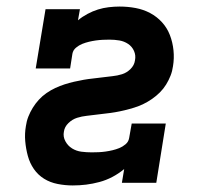

<svg xmlns="http://www.w3.org/2000/svg" viewBox="-20 -558 640 586"><path d="M202 8Q179 8 156 3.5Q133 -1 114.5 -12.5Q96 -24 83.5 -42Q71 -60 65 -82Q59 -104 57 -127Q55 -150 59 -173Q61 -188 66.5 -202Q72 -216 80 -229Q88 -242 98.5 -253.5Q109 -265 122 -274Q135 -283 149 -289.5Q163 -296 177 -300.5Q191 -305 206 -308.5Q221 -312 235.5 -314.5Q250 -317 264.5 -318.5Q279 -320 293.5 -322Q308 -324 323 -325.5Q338 -327 352.5 -331.5Q367 -336 378.5 -347.5Q390 -359 392 -374Q395 -389 389 -402.5Q383 -416 371 -424Q359 -432 344.5 -434.5Q330 -437 314 -437Q304 -437 293.5 -436.5Q283 -436 272.5 -434.5Q262 -433 251.5 -430.5Q241 -428 231 -424Q221 -420 212 -412.5Q203 -405 201 -394L194 -349H89L119 -530H224L218 -496Q231 -507 247 -515.5Q263 -524 279 -529Q295 -534 312 -536Q329 -538 345 -538Q370 -538 394 -533.5Q418 -529 438.5 -518Q459 -507 474.5 -490Q490 -473 498.5 -451Q507 -429 509.5 -404.5Q512 -380 508 -356Q506 -341 500.5 -327Q495 -313 487 -300Q479 -287 468 -276Q457 -265 444 -256Q431 -247 417.5 -240.5Q404 -234 389.5 -229.5Q375 -225 360.5 -221.5Q346 -218 331.5 -215.5Q317 -213 302.5 -211.5Q288 -210 273.5 -208Q259 -206 244.5 -204.5Q230 -203 215.5 -198.5Q201 -194 189 -182.5Q177 -171 175 -156Q172 -141 179.5 -127Q187 -113 200 -105Q213 -97 228.5 -95Q244 -93 260 -93Q271 -93 281.5 -93.5Q292 -94 302.5 -95.5Q313 -97 323.5 -99.5Q334 -102 344 -106Q354 -110 363 -117.5Q372 -125 374 -136L382 -181H486L457 0H352L359 -42Q342 -28 323 -18Q304 -8 283.5 -2.5Q263 3 243 5.5Q223 8 202 8Z"/></svg>

Font: Iosevka Slab Extended Oblique
Style: Bold
Weight: 700
Width: 7
Italic angle: -9°
Monospace: yes
Designer: Belleve Invis
Foundry: Belleve Invis
Version: Version 11.1.1; ttfautohint (v1.8.3)